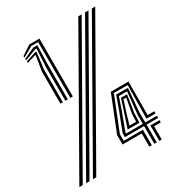

<svg xmlns="http://www.w3.org/2000/svg" viewBox="-260 -918 953 1035"><g transform="rotate(-30 217.0 -400.0)"><path d="M127.5 -440.5V-788H85.5L21.8 -752.2L21 -761.5L79.8 -800.5H143V-440.5ZM65.5 -440.5V-640.2L81 -734L77.5 -734.2L23.5 -718.8L23.2 -728L84.5 -748.2H93.8L81 -644.8V-440.5ZM96.5 -440.5V-649.2L102.5 -762.2H94.5L22.8 -735.2L22 -744.2L89.8 -775.5H115.5L112 -653.8V-440.5ZM-28.5 0 426.5 -800H447.8L-7.5 0ZM-70.8 0 384.5 -800H405.5L-49.8 0ZM13.8 0 468.8 -800H489.8L34.5 0ZM364.8 0V-82.2H245.5V-140.8L332.8 -360H442.8L442 -152H483.5V-138.2H426.8L430 -346H343.8L261 -137.8V-96.2H380.2V0ZM426.8 0V-96.2H483.5V-82.2H442V0ZM395.8 0V-110.2H276.5V-135L321 -251.2L350.5 -332.8L423.2 -332L410.8 -185.8L411.2 -124H483.5V-110.2H411.2V0ZM291.8 -124H395.8L395.5 -177.8L410.2 -318.2H359.2L333.2 -242L291.8 -132ZM309.8 -138.2 342 -236.5 364.2 -304.5H402L385.2 -198L383.2 -138.2ZM328.8 -151.8H370L373 -204L389.2 -291.2H372L348.5 -217.5Z"/></g></svg>

Font: Big Shoulders Inline Display Thin
Style: Bold
Weight: 700
Version: Version 2.002